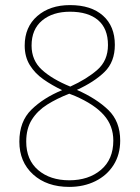

<svg xmlns="http://www.w3.org/2000/svg" viewBox="-20 -815 549 754"><path d="M255 -795Q338 -795 384.5 -753.5Q431 -712 431 -639Q431 -572 390.5 -532.5Q350 -493 282 -462Q359 -428 405.5 -383Q452 -338 452 -263Q452 -208 426 -167Q400 -126 354.5 -103.5Q309 -81 252 -81Q164 -81 110 -130Q56 -179 56 -259Q56 -338 103.5 -384.5Q151 -431 224 -461Q184 -480 150.5 -503.5Q117 -527 97 -559.5Q77 -592 77 -636Q77 -709 126.5 -752Q176 -795 255 -795ZM255 -769Q187 -769 145.5 -734.5Q104 -700 104 -636Q104 -578 144.5 -541Q185 -504 256 -475Q320 -504 362 -540.5Q404 -577 404 -638Q404 -703 365 -736Q326 -769 255 -769ZM83 -259Q83 -187 130 -147Q177 -107 252 -107Q328 -107 376.5 -148Q425 -189 425 -263Q425 -321 388 -363Q351 -405 275 -438L252 -447Q203 -428 165 -404Q127 -380 105 -345Q83 -310 83 -259Z"/></svg>

Font: Noto Sans Kannada UI SemiCondensed Thin
Style: Regular
Weight: 100
Width: 4
Designer: Jelle Bosma - Monotype Design Team
Foundry: Monotype Imaging Inc.
Version: Version 2.005; ttfautohint (v1.8.4.7-5d5b)